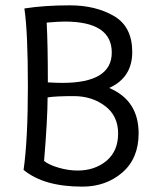

<svg xmlns="http://www.w3.org/2000/svg" viewBox="-20 -693 587 723"><path d="M224.1 -611.8Q200.2 -611.8 155.8 -607.9Q160.2 -523.9 160.2 -382.8Q191.9 -380.9 214.8 -380.9Q400.9 -380.9 400.9 -495.1Q400.9 -611.8 224.1 -611.8ZM272 -50.8Q336.9 -50.8 380.9 -87.4Q424.8 -124 424.8 -190.4Q424.8 -256.8 375.5 -293.9Q326.2 -331.1 257.8 -331.1Q189 -331.1 159.2 -326.2Q159.2 -246.1 146 -86.9Q165 -71.8 201.4 -61.3Q237.8 -50.8 272 -50.8ZM68.8 -53.2Q85 -167 85 -370.1Q85 -573.2 71.8 -661.1Q146 -672.9 243.2 -672.9Q339.8 -672.9 408.9 -632.8Q478 -592.8 478 -497.1Q478 -400.9 391.1 -361.8Q502 -314.9 502 -190.9Q502 -96.2 440.4 -43.2Q378.9 9.8 290 9.8Q145 9.8 68.8 -53.2Z"/></svg>

Font: Sukar
Style: Regular
Weight: 400
Designer: Dario Muhafara - Ghiath Alsory
Foundry: Dario Muhafara - Ghiath Alsory
Version: Version 1.00 March 17, 2016, initial release